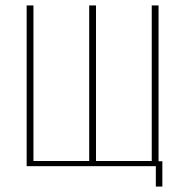

<svg xmlns="http://www.w3.org/2000/svg" viewBox="-20 -611 685 706"><path d="M553 75V0H78V-591H103V-19H308V-591H333V-19H538V-591H563V-18H577V75Z"/></svg>

Font: Alumni Sans Thin
Style: Regular
Weight: 100
Designer: Robert E. Leuschke
Foundry: Robert E. Leuschke
Version: Version 1.018